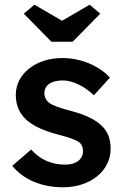

<svg xmlns="http://www.w3.org/2000/svg" viewBox="-20 -784 525 814"><path d="M248 10C361 10 449 -58 449 -153C449 -192 439 -223 414 -248C388 -275 345 -297 280 -314C233 -326 204 -337 190 -347C176 -357 169 -371 168 -387C168 -424 197 -443 248 -443C288 -443 340 -417 378 -380L446 -455C399 -506 323 -538 243 -538C136 -538 47 -474 47 -382C47 -344 58 -313 81 -287C108 -256 156 -232 228 -213C273 -202 301 -191 314 -182C326 -173 332 -160 332 -144C332 -108 302 -86 257 -86C202 -86 152 -105 112 -150L32 -81C79 -23 155 10 248 10ZM81 -726 198 -607H288L405 -726L360 -764L243 -696L126 -764Z"/></svg>

Font: Easer Grotesk Medium
Style: Regular
Weight: 500
Designer: Boardeaser, Bonnie Shaver-Troup, Thomas Jockin
Foundry: Lexend
Version: Version 1.001;Glyphs 3.1.2 (3151)